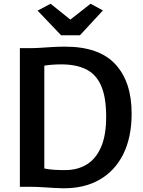

<svg xmlns="http://www.w3.org/2000/svg" viewBox="-20 -1001 767 1029"><path d="M86.5 0V-743Q97 -743 107 -743Q117 -743 126.8 -743Q136.5 -743 146.5 -743Q169 -743 198.8 -745Q228.5 -747 261.8 -749Q295 -751 328.5 -751Q511 -751 598.2 -656.8Q685.5 -562.5 685.5 -392.5Q685.5 -265.5 640.8 -175.2Q596 -85 513.2 -37.8Q430.5 9.5 316.5 8Q274.5 7 226 3.5Q177.5 0 138 0Q129.5 0 120.8 0Q112 0 103.5 0Q95 0 86.5 0ZM217.5 -98Q240 -93 271.5 -91Q303 -89 332.5 -89.5Q396.5 -90 445.2 -119.8Q494 -149.5 521.5 -212.5Q549 -275.5 549 -375.5Q549 -479.5 522.2 -541Q495.5 -602.5 442 -629.2Q388.5 -656 308.5 -656Q281.5 -656 257.2 -654Q233 -652 217.5 -649ZM307.5 -812 181.5 -944 251 -981 357 -896 465.5 -981 531.5 -945 408.5 -812Z"/></svg>

Font: Merriweather Sans Medium
Style: Regular
Weight: 500
Designer: Eben Sorkin
Foundry: Eben Sorkin
Version: Version 2.001